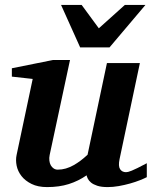

<svg xmlns="http://www.w3.org/2000/svg" viewBox="-20 -742 614 774"><path d="M571.8 -27.8Q561.5 -22.5 543.7 -15.4Q525.9 -8.3 504.2 -2.2Q482.4 3.9 459 8.1Q435.5 12.2 414.1 12.2Q388.2 12.2 372.1 6.8Q356 1.5 346.9 -6.1Q337.9 -13.7 334 -21.7Q330.1 -29.8 329.1 -35.2Q295.9 -12.2 257.3 0Q218.8 12.2 169.9 12.2Q132.8 12.2 107.2 -0.5Q81.5 -13.2 66.7 -32.2Q51.8 -51.3 47.1 -74Q42.5 -96.7 46.9 -117.2L111.8 -423.8L27.8 -433.1V-466.8L192.9 -500H262.2L180.2 -117.2Q177.7 -105.5 179 -94.7Q180.2 -84 184.6 -75.9Q189 -67.9 196.3 -63Q203.6 -58.1 212.9 -58.1Q229.5 -58.1 245.4 -62.7Q261.2 -67.4 276.1 -75.7Q291 -84 305.2 -94.7Q319.3 -105.5 333 -118.2L411.1 -487.8H543.9L461.9 -100.1Q456.1 -72.3 464.1 -60.1Q472.2 -47.9 487.8 -47.9Q491.7 -47.9 496.8 -49.1Q502 -50.3 511 -54Q520 -57.6 534.4 -64.7Q548.8 -71.8 571.8 -84ZM421.4 -550.8H303.2L226.1 -722.2H309.1L378.4 -627.9L483.4 -722.2H566.4Z"/></svg>

Font: Charis SIL Phon
Style: Bold Italic
Weight: 700
Italic angle: -11°
Foundry: SIL International
Version: Version 5.000